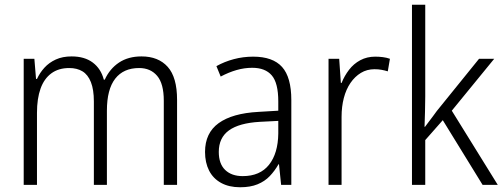

<svg xmlns="http://www.w3.org/2000/svg" viewBox="-20 -780 2123 810"><path d="M577 -542Q648 -542 687.5 -498Q727 -454 727 -359V0H671V-355Q671 -427 643 -460Q615 -493 567 -493Q501 -493 466 -448Q431 -403 431 -313V0H376V-352Q376 -402 363.5 -433.5Q351 -465 328 -479Q305 -493 272 -493Q227 -493 196.5 -470.5Q166 -448 151 -406Q136 -364 136 -304V0H80V-532H125L132 -447H136Q148 -473 167.5 -494.5Q187 -516 215.5 -529Q244 -542 282 -542Q337 -542 371.5 -516Q406 -490 418 -444H422Q443 -490 482 -516Q521 -542 577 -542Z M1048 -541Q1131 -541 1170 -497.5Q1209 -454 1209 -358V0H1166L1157 -87H1155Q1139 -59 1118 -37Q1097 -15 1066.5 -2.5Q1036 10 993 10Q946 10 912.5 -8.5Q879 -27 862 -60.5Q845 -94 845 -139Q845 -219 902.5 -260.5Q960 -302 1070 -308L1154 -313V-352Q1154 -430 1126.5 -462Q1099 -494 1044 -494Q1011 -494 978 -484.5Q945 -475 911 -457L893 -501Q927 -520 966.5 -530.5Q1006 -541 1048 -541ZM1076 -266Q989 -261 946 -230Q903 -199 903 -139Q903 -89 930 -63Q957 -37 1004 -37Q1077 -37 1115 -85Q1153 -133 1154 -217V-270Z M1563 -541Q1579 -541 1595 -539Q1611 -537 1625 -532L1616 -479Q1603 -483 1589.5 -485.5Q1576 -488 1560 -488Q1528 -488 1502.5 -472.5Q1477 -457 1458.5 -430Q1440 -403 1430.5 -366.5Q1421 -330 1421 -287V0H1366V-532H1411L1418 -430H1421Q1433 -460 1452.5 -485.5Q1472 -511 1500 -526Q1528 -541 1563 -541Z M1774 -373Q1774 -341 1773 -309Q1772 -277 1771 -245H1773Q1781 -256 1789.5 -267Q1798 -278 1806.5 -289.5Q1815 -301 1823 -312L2001 -532H2065L1886 -313L2080 0H2016L1848 -273L1774 -189V0H1718V-760H1774Z"/></svg>

Font: Noto Sans Hebrew SemiCondensed Light
Style: Regular
Weight: 300
Width: 4
Designer: Monotype Design Team
Foundry: Monotype Imaging Inc.
Version: Version 2.003